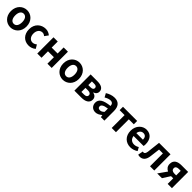

<svg xmlns="http://www.w3.org/2000/svg" viewBox="636 -2621 4682 4682"><g transform="rotate(45 2976.5 -280.0)"><path d="M313 14C453 14 582 -94 582 -279C582 -466 453 -574 313 -574C173 -574 44 -466 44 -279C44 -94 173 14 313 14ZM313 -106C237 -106 194 -174 194 -279C194 -385 237 -454 313 -454C389 -454 432 -385 432 -279C432 -174 389 -106 313 -106Z M943 14C1005 14 1073 -7 1126 -54L1068 -151C1037 -125 999 -106 959 -106C878 -106 820 -174 820 -279C820 -385 878 -454 963 -454C995 -454 1021 -441 1049 -417L1119 -512C1078 -547 1025 -574 956 -574C804 -574 670 -466 670 -279C670 -94 788 14 943 14Z M1232 0H1378V-223H1582V0H1729V-560H1582V-351H1378V-560H1232Z M2120 14C2260 14 2389 -94 2389 -279C2389 -466 2260 -574 2120 -574C1980 -574 1851 -466 1851 -279C1851 -94 1980 14 2120 14ZM2120 -106C2044 -106 2001 -174 2001 -279C2001 -385 2044 -454 2120 -454C2196 -454 2239 -385 2239 -279C2239 -174 2196 -106 2120 -106Z M2512 0H2756C2884 0 2986 -47 2986 -161C2986 -237 2938 -276 2870 -292V-297C2934 -315 2964 -362 2964 -414C2964 -522 2868 -560 2744 -560H2512ZM2655 -336V-461H2734C2797 -461 2823 -438 2823 -398C2823 -360 2797 -336 2732 -336ZM2655 -99V-239H2744C2812 -239 2843 -210 2843 -170C2843 -127 2814 -99 2747 -99Z M3243 14C3307 14 3363 -18 3412 -60H3415L3426 0H3546V-327C3546 -489 3473 -574 3331 -574C3243 -574 3163 -541 3097 -500L3150 -403C3202 -433 3252 -456 3304 -456C3373 -456 3397 -414 3399 -359C3174 -335 3077 -272 3077 -152C3077 -57 3143 14 3243 14ZM3291 -101C3248 -101 3217 -120 3217 -164C3217 -214 3263 -251 3399 -269V-156C3364 -121 3333 -101 3291 -101Z M3799 0H3945V-444H4117V-560H3628V-444H3799Z M4449 14C4519 14 4590 -10 4645 -48L4595 -138C4555 -113 4515 -99 4469 -99C4386 -99 4326 -147 4314 -239H4659C4663 -252 4666 -279 4666 -306C4666 -461 4586 -574 4432 -574C4298 -574 4171 -461 4171 -279C4171 -95 4293 14 4449 14ZM4312 -336C4323 -418 4375 -460 4434 -460C4506 -460 4540 -412 4540 -336Z M4778 14C4879 14 4938 -54 4955 -179C4968 -266 4978 -356 4988 -444H5120V0H5267V-560H4872C4859 -446 4847 -332 4833 -219C4824 -152 4801 -125 4768 -125C4757 -125 4749 -128 4741 -130L4716 2C4735 10 4754 14 4778 14Z M5728 -294H5666C5599 -294 5562 -325 5562 -375C5562 -427 5599 -451 5666 -451H5728ZM5647 -560C5518 -560 5417 -515 5417 -379C5417 -299 5462 -248 5522 -220L5367 0H5531L5653 -192H5655H5728V0H5875V-560Z"/></g></svg>

Font: Source Han Sans SC Bold
Style: Regular
Weight: 700
Designer: Ryoko NISHIZUKA (kana & ideographs); Paul D. Hunt (Latin, Greek & Cyrillic); Wenlong ZHANG (bopomofo); Sandoll Communica
Foundry: Adobe Systems Incorporated
Version: Version 1.001;PS 1.001;hotconv 1.0.78;makeotf.lib2.5.61930